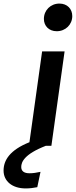

<svg xmlns="http://www.w3.org/2000/svg" viewBox="-123 -817 425 1076"><path d="M210 -797C161 -797 123 -760 123 -711C123 -672 151 -642 195 -642C244 -642 282 -679 282 -727C282 -767 254 -797 210 -797ZM42 -20C-68 24 -103 81 -103 139C-103 198 -55 239 21 239C45 239 65 236 86 232L104 146C81 151 63 154 42 154C12 154 -4 142 -4 119C-4 91 13 47 134 0H165L239 -529H113Z"/></svg>

Font: Fira Sans Medium
Style: Italic
Weight: 500
Italic angle: -8°
Designer: bBox Type GmbH & Carrois Corporate GbR & Edenspiekermann AG
Foundry: bBox Type GmbH & Carrois Corporate GbR & Edenspiekermann AG
Version: Version 4.301;PS 004.301;hotconv 1.0.88;makeotf.lib2.5.64775